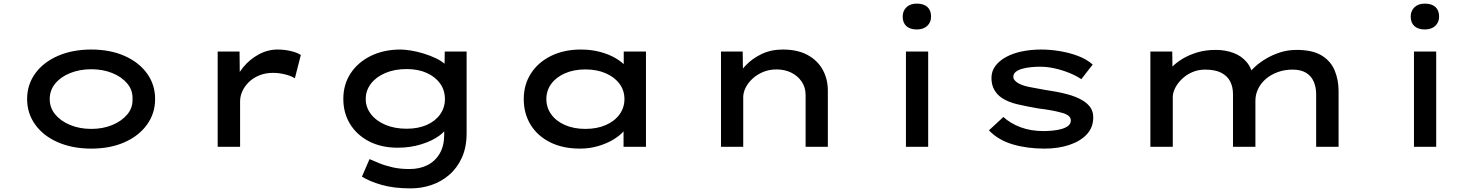

<svg xmlns="http://www.w3.org/2000/svg" viewBox="-20 -812 8180 1062"><path d="M485 10Q381 10 300.5 -25Q220 -60 175 -122.5Q130 -185 130 -264Q130 -344 175 -406Q220 -468 300.5 -503Q381 -538 485 -538Q589 -538 668.5 -503Q748 -468 793 -406Q838 -344 838 -264Q838 -185 793 -122.5Q748 -60 668.5 -25Q589 10 485 10ZM485 -99Q549 -99 601 -120.5Q653 -142 684 -179Q715 -216 713 -264Q715 -313 684 -350Q653 -387 601 -408Q549 -429 485 -429Q421 -429 368.5 -408Q316 -387 285.5 -350Q255 -313 255 -264Q255 -216 285.5 -179Q316 -142 368.5 -120.5Q421 -99 485 -99Z M1184 0V-527H1305L1307 -333L1270 -337Q1287 -393 1324 -438.5Q1361 -484 1411 -511Q1461 -538 1515 -538Q1552 -538 1587 -530Q1622 -522 1644 -508L1611 -379Q1589 -393 1555 -401Q1521 -409 1491 -409Q1448 -409 1414 -395Q1380 -381 1356.5 -358Q1333 -335 1320.5 -307.5Q1308 -280 1308 -251V0Z M2252 230Q2158 230 2090.5 210.5Q2023 191 1982 165L2024 68Q2047 78 2078.5 91Q2110 104 2151.5 113.5Q2193 123 2245 123Q2302 123 2345 101Q2388 79 2412.5 36.5Q2437 -6 2437 -67V-124L2455 -117Q2448 -89 2408.5 -60.5Q2369 -32 2309 -13.5Q2249 5 2180 5Q2090 5 2022.5 -29.5Q1955 -64 1917 -125Q1879 -186 1879 -265Q1879 -345 1919.5 -406.5Q1960 -468 2031.5 -503Q2103 -538 2196 -538Q2219 -538 2253 -532.5Q2287 -527 2323 -516Q2359 -505 2391.5 -489.5Q2424 -474 2444 -455Q2464 -436 2464 -413L2438 -405L2440 -527H2561V-76Q2561 2 2535 59.5Q2509 117 2465 155Q2421 193 2366 211.5Q2311 230 2252 230ZM2229 -100Q2293 -100 2340.5 -121Q2388 -142 2414.5 -179.5Q2441 -217 2441 -264Q2441 -313 2414.5 -350Q2388 -387 2340.5 -408.5Q2293 -430 2229 -430Q2163 -430 2112 -408.5Q2061 -387 2032 -349.5Q2003 -312 2003 -264Q2003 -218 2032 -180.5Q2061 -143 2112 -121.5Q2163 -100 2229 -100Z M3188 10Q3093 10 3023 -25Q2953 -60 2915 -122Q2877 -184 2877 -264Q2877 -344 2917 -406Q2957 -468 3028.5 -503Q3100 -538 3193 -538Q3250 -538 3299 -525Q3348 -512 3384.5 -490.5Q3421 -469 3442 -445Q3463 -421 3464 -398L3430 -395V-527H3553V0H3429V-146L3454 -136Q3453 -113 3431 -87.5Q3409 -62 3372.5 -40Q3336 -18 3288.5 -4Q3241 10 3188 10ZM3218 -99Q3282 -99 3331 -120.5Q3380 -142 3407 -179.5Q3434 -217 3434 -264Q3434 -311 3407 -348Q3380 -385 3331 -406.5Q3282 -428 3218 -428Q3154 -428 3105 -406.5Q3056 -385 3029 -348Q3002 -311 3002 -264Q3002 -217 3029 -179.5Q3056 -142 3105 -120.5Q3154 -99 3218 -99Z M3968 0V-527H4088L4090 -379L4049 -374Q4070 -414 4106 -451.5Q4142 -489 4193.5 -513.5Q4245 -538 4310 -538Q4392 -538 4447.5 -507.5Q4503 -477 4531 -425.5Q4559 -374 4559 -311V0H4436V-287Q4436 -329 4414 -361Q4392 -393 4356 -410.5Q4320 -428 4275 -428Q4234 -428 4200 -413.5Q4166 -399 4141.5 -376Q4117 -353 4104 -326.5Q4091 -300 4091 -275V0H4030Q3999 0 3983.5 0Q3968 0 3968 0Z M4991 0V-527H5114V0ZM5051 -649Q5014 -649 4993.5 -667.5Q4973 -686 4973 -720Q4973 -752 4994 -772Q5015 -792 5051 -792Q5089 -792 5109.5 -773.5Q5130 -755 5130 -720Q5130 -689 5109 -669Q5088 -649 5051 -649Z M5757 10Q5661 10 5581.5 -13.5Q5502 -37 5450 -91L5530 -165Q5569 -129 5625.5 -108Q5682 -87 5752 -87Q5776 -87 5802 -89.5Q5828 -92 5851.5 -98.5Q5875 -105 5889 -116.5Q5903 -128 5903 -146Q5903 -175 5854 -188Q5826 -196 5792.5 -202Q5759 -208 5724 -212Q5660 -223 5608.5 -235Q5557 -247 5522 -270Q5495 -288 5479.5 -315.5Q5464 -343 5464 -381Q5464 -418 5485.5 -447Q5507 -476 5544.5 -496.5Q5582 -517 5632 -527.5Q5682 -538 5739 -538Q5788 -538 5840.5 -529.5Q5893 -521 5941.5 -503Q5990 -485 6024 -455L5961 -374Q5933 -393 5895 -408.5Q5857 -424 5815 -433.5Q5773 -443 5732 -443Q5709 -443 5683.5 -440.5Q5658 -438 5635.5 -432Q5613 -426 5599 -415Q5585 -404 5585 -387Q5585 -377 5592 -368.5Q5599 -360 5610 -353Q5633 -339 5672.5 -331Q5712 -323 5759 -315Q5824 -306 5878.5 -292Q5933 -278 5969 -256Q5997 -239 6012 -216.5Q6027 -194 6027 -163Q6027 -107 5991.5 -69Q5956 -31 5895 -10.5Q5834 10 5757 10Z M6343 0V-527H6464L6466 -381L6426 -393Q6438 -415 6461.5 -440Q6485 -465 6520.5 -486.5Q6556 -508 6602 -522Q6648 -536 6704 -536Q6757 -536 6802 -519.5Q6847 -503 6876.5 -467.5Q6906 -432 6912 -376L6873 -384L6881 -400Q6896 -419 6921.5 -442.5Q6947 -466 6982 -487Q7017 -508 7060 -522Q7103 -536 7152 -536Q7240 -536 7290.5 -505Q7341 -474 7362.5 -422Q7384 -370 7384 -308V0H7260V-290Q7260 -329 7246.5 -360.5Q7233 -392 7204 -409.5Q7175 -427 7129 -427Q7086 -427 7048.5 -413.5Q7011 -400 6983 -376.5Q6955 -353 6939.5 -321.5Q6924 -290 6924 -255V0H6800V-291Q6800 -331 6784.5 -361.5Q6769 -392 6735 -409.5Q6701 -427 6646 -427Q6607 -427 6574 -412.5Q6541 -398 6517 -374.5Q6493 -351 6480 -325Q6467 -299 6467 -276V0Z M7801 0V-527H7924V0ZM7861 -649Q7824 -649 7803.5 -667.5Q7783 -686 7783 -720Q7783 -752 7804 -772Q7825 -792 7861 -792Q7899 -792 7919.5 -773.5Q7940 -755 7940 -720Q7940 -689 7919 -669Q7898 -649 7861 -649Z"/></svg>

Font: Lexend Zetta Medium
Style: Regular
Weight: 500
Designer: Bonnie Shaver-Troup, Thomas Jockin
Foundry: Lexend
Version: Version 1.007